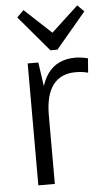

<svg xmlns="http://www.w3.org/2000/svg" viewBox="-55 -811 459 847"><g transform="rotate(-5 174.5 -388.0)"><path d="M80 -540H127L153 -360V0H80ZM128 -323Q128 -433 169.5 -490Q211 -547 291 -547Q304 -547 318.5 -545Q333 -543 347 -539L342 -476Q317 -483 287 -483Q221 -483 187 -438Q153 -393 153 -304ZM349 -747 216 -589H185L52 -746L82 -776L215 -652H186L320 -776Z"/></g></svg>

Font: Pathway Extreme SemiCondensed Light
Style: Regular
Weight: 300
Width: 4
Version: Version 1.001;gftools[0.9.26]